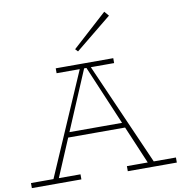

<svg xmlns="http://www.w3.org/2000/svg" viewBox="-108 -1064 1088 1157"><g transform="rotate(-10 436.5 -485.5)"><path d="M125 -18 409 -673H462L750 -18H713L440 -662H431L158 -18ZM-7 0V-31H296V0ZM237 -262 260 -293H612L634 -262ZM580 0V-31H880V0ZM260 -656V-686H612V-656ZM410 -763 395 -779 607 -971 631 -943Z"/></g></svg>

Font: BioRhyme ExtraBold ExtraLight
Style: Regular
Weight: 250
Version: Version 1.600;gftools[0.9.33]